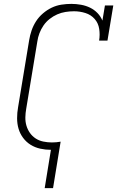

<svg xmlns="http://www.w3.org/2000/svg" viewBox="-20 -763 640 988"><path d="M210 205 242 8Q214 8 187 2Q160 -4 137.5 -18Q115 -32 99 -53.5Q83 -75 75.5 -100.5Q68 -126 68 -154.5Q68 -183 73 -211L130 -556Q134 -581 142.5 -606Q151 -631 165.5 -653.5Q180 -676 201 -694Q222 -712 246 -723.5Q270 -735 296 -739Q322 -743 347 -743Q372 -743 397 -738.5Q422 -734 443.5 -723.5Q465 -713 481.5 -696Q498 -679 507 -657L520 -735H563L533 -554H490Q495 -584 490.5 -614Q486 -644 467 -665.5Q448 -687 419.5 -696Q391 -705 361 -705Q339 -705 317 -701.5Q295 -698 274.5 -689Q254 -680 235.5 -665.5Q217 -651 204 -632Q191 -613 183 -592Q175 -571 172 -549L115 -204Q111 -182 110.5 -159.5Q110 -137 116 -116.5Q122 -96 134 -79Q146 -62 163.5 -50.5Q181 -39 203 -34.5Q225 -30 247 -30Q258 -30 269.5 -31Q281 -32 292 -34L253 205Z"/></svg>

Font: Iosevka Curly Slab XLtExObl
Style: Regular
Weight: 200
Width: 7
Italic angle: -9°
Monospace: yes
Designer: Belleve Invis
Foundry: Belleve Invis
Version: Version 11.0.0; ttfautohint (v1.8.3)